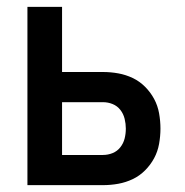

<svg xmlns="http://www.w3.org/2000/svg" viewBox="-20 -540 540 560"><path d="M60 0V-520H161V-330H280Q303 -330 325 -326Q347 -322 367 -312.5Q387 -303 403 -287Q419 -271 429.5 -251.5Q440 -232 444 -209.5Q448 -187 448 -165Q448 -143 444 -120.5Q440 -98 429.5 -78.5Q419 -59 403 -43Q387 -27 367 -17.5Q347 -8 325 -4Q303 0 280 0ZM280 -88Q295 -88 308.5 -93.5Q322 -99 331 -110.5Q340 -122 343.5 -136Q347 -150 347 -165Q347 -179 343.5 -193.5Q340 -208 331 -219.5Q322 -231 308.5 -236.5Q295 -242 280 -242H161V-88Z"/></svg>

Font: Iosevka Custom Semibold
Style: Regular
Weight: 600
Designer: Belleve Invis
Foundry: Belleve Invis
Version: Version 27.0.2; ttfautohint (v1.8.4)